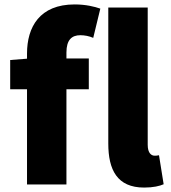

<svg xmlns="http://www.w3.org/2000/svg" viewBox="-20 -833 770 867"><path d="M631 14C672 14 701 7 719 -1L698 -132C689 -130 685 -130 678 -130C664 -130 647 -141 647 -179V-799H469V-185C469 -66 509 14 631 14ZM26 -430H102V0H280V-430H381V-569H280V-596C280 -653 304 -674 343 -674C362 -674 383 -670 401 -662L433 -794C408 -803 367 -813 317 -813C159 -813 102 -711 102 -591V-568L26 -562Z"/></svg>

Font: Noto Sans TC Black
Style: Regular
Weight: 900
Designer: Ryoko NISHIZUKA 西塚涼子 (kana, bopomofo & ideographs); Paul D. Hunt (Latin, Greek & Cyrillic); Sandoll Communications 산돌커뮤니
Foundry: Adobe
Version: Version 2.004;hotconv 1.0.118;makeotfexe 2.5.65603